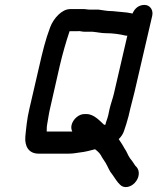

<svg xmlns="http://www.w3.org/2000/svg" viewBox="-20 -676 640 781"><path d="M263 -549H294C305 -551 312 -547 322 -547H356C363 -546 367 -546 372 -545L386 -543C393 -542 402 -541 410 -541C439 -541 467 -537 492 -531H498L444 -298C440 -279 430 -252 426 -234L420 -206C418 -198 415 -189 411 -178L409 -169C407 -169 405 -169 404 -168C387 -183 363 -212 332 -212H323C301 -212 277 -192 271 -167C269 -158 270 -149 274 -141H170C171 -152 169 -155 172 -171C176 -192 178 -211 183 -232L223 -408C235 -459 248 -504 263 -549ZM313 -639H265C232 -639 198 -602 184 -565C165 -515 153 -465 140 -408L99 -231C90 -194 86 -151 83 -120C80 -82 96 -51 137 -51H260C278 -51 290 -54 306 -56C326 -58 348 -64 367 -69C369 -67 370 -65 373 -64C384 -54 388 -50 395 -36C400 -29 405 -21 410 -13C420 4 424 19 437 34C448 49 456 64 468 75C484 92 511 86 528 68C548 47 549 19 536 4C531 -1 529 -3 525 -10C521 -17 515 -24 509 -32C499 -46 497 -58 486 -73C480 -85 470 -99 463 -110C472 -119 480 -130 484 -142C489 -155 499 -188 503 -204L510 -234C514 -251 522 -280 527 -301L599 -611C605 -635 590 -656 568 -656C546 -656 529 -644 519 -621C505 -624 492 -626 477 -627L455 -629C446 -630 438 -631 431 -631C413 -631 399 -635 380 -637H343C334 -637 326 -640 313 -639Z"/></svg>

Font: Electronic
Style: CircIt
Weight: 900
Version: Version 1.011